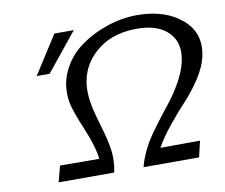

<svg xmlns="http://www.w3.org/2000/svg" viewBox="-78 -810 1064 906"><g transform="rotate(-10 454.0 -356.5)"><path d="M117 -512 234 -695H327L179 -512ZM132 0 152 -77 340 -76Q334 -135 294.5 -228.5Q255 -322 248 -362Q234 -440 265 -508Q296 -576 354.5 -619.5Q413 -663 486.5 -688Q560 -713 633 -713Q767 -713 847.5 -644Q928 -575 902 -463Q891 -417 857.5 -365.5Q824 -314 786.5 -274Q749 -234 704 -179Q659 -124 633 -77Q664 -77 728 -77.5Q792 -78 823 -78L805 -1H539Q550 -48 583 -108Q602 -141 638.5 -189.5Q675 -238 705.5 -276Q736 -314 764.5 -364.5Q793 -415 803 -461Q822 -547 772 -598.5Q722 -650 620 -650Q489 -650 409.5 -570.5Q330 -491 342 -368Q347 -319 373 -233Q399 -147 404 -98Q409 -50 398 0Z"/></g></svg>

Font: Coval
Style: Book Italic
Weight: 350
Foundry: Context Ltd
Version: Version 001.000